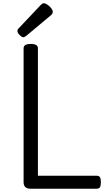

<svg xmlns="http://www.w3.org/2000/svg" viewBox="-20 -1160 665 1180"><path d="M169 0Q125 0 125 -40V-863Q125 -877 136 -883.5Q147 -890 169 -890Q191 -890 202 -883.5Q213 -877 213 -863V-80H573Q588 -80 594 -71.5Q600 -63 600 -40Q600 -18 594 -9Q588 0 573 0ZM124 -931Q114 -931 100.5 -945Q87 -959 87 -969Q87 -973 88 -976.5Q89 -980 95 -986L230 -1129Q235 -1134 239.5 -1137Q244 -1140 249 -1140Q259 -1140 272 -1131Q285 -1122 294.5 -1110Q304 -1098 304 -1088Q304 -1081 301.5 -1076Q299 -1071 289 -1063L143 -941Q137 -937 132.5 -934Q128 -931 124 -931Z"/></svg>

Font: Playwrite IT Moderna
Style: Regular
Weight: 400
Designer: Veronika Burian, José Scaglione
Foundry: TypeTogether
Version: Version 1.002